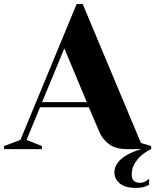

<svg xmlns="http://www.w3.org/2000/svg" viewBox="-40 -730 760 940"><path d="M165 -15V0H-20V-15L60 -45L335 -710H365L650 -30L700 -15V0Q673 13 652 31Q634 47 619.5 70Q605 93 605 125Q605 165 645 165Q654 165 662.5 162Q671 159 677 155Q684 151 690 145V175Q682 179 672 183Q653 190 625 190Q572 190 546 167.5Q520 145 520 115Q520 95 529 78.5Q538 62 552 49.5Q566 37 582.5 28Q599 19 614 13Q629 7 640 4Q651 1 654 0H580Q524 0 492 -25.5Q460 -51 446 -85L395 -205H156L90 -45ZM166 -230H385L275 -493Z"/></svg>

Font: Yeseva One
Style: Regular
Weight: 400
Designer: Jovanny Lemonad
Foundry: Jovanny Lemonad
Version: Version 2.001; ttfautohint (v0.91) -l 8 -r 50 -G 200 -x 0 -w